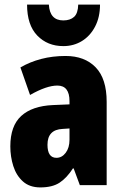

<svg xmlns="http://www.w3.org/2000/svg" viewBox="-20 -807 534 837"><path d="M266 -563Q349 -563 397 -513.5Q445 -464 445 -363V0H328L301 -73H298Q271 -31 239.5 -10.5Q208 10 156 10Q109 10 80 -16Q51 -42 38 -83Q25 -124 25 -169Q25 -258 72.5 -301.5Q120 -345 211 -349L283 -352V-366Q283 -434 230 -434Q183 -434 111 -393L69 -513Q110 -537 159.5 -550Q209 -563 266 -563ZM253 -245Q187 -242 187 -176Q187 -119 226 -119Q250 -119 266.5 -141Q283 -163 283 -198V-247ZM416 -787Q416 -732 394.5 -691Q373 -650 337 -628Q301 -606 256 -606Q187 -606 142.5 -652Q98 -698 98 -787H193Q197 -718 256 -718Q286 -718 303 -733.5Q320 -749 321 -787Z"/></svg>

Font: Noto Sans Gurmukhi UI ExtraCondensed Black
Style: Regular
Weight: 900
Width: 2
Designer: Jelle Bosma - Monotype Design Team
Foundry: Monotype Imaging Inc.
Version: Version 2.004; ttfautohint (v1.8.4.7-5d5b)